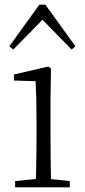

<svg xmlns="http://www.w3.org/2000/svg" viewBox="-20 -805 365 825"><path d="M45 0V-27L156 -38H175L280 -27V0ZM133 0Q134 -24 135 -64.5Q136 -105 136.5 -149Q137 -193 137 -226V-281Q137 -332 136 -375Q135 -418 133 -456L40 -459V-485L187 -519L199 -511L197 -377V-226Q197 -193 197.5 -149Q198 -105 198.5 -64.5Q199 -24 200 0ZM288 -592 140 -743H185L37 -592L20 -606L149 -785H175L304 -606Z"/></svg>

Font: Noto Serif KR ExtraLight
Style: Regular
Weight: 200
Designer: Ryoko NISHIZUKA 西塚涼子 (kana & ideographs); Frank Grießhammer (Latin, Greek & Cyrillic); Wenlong ZHANG 张文龙 (bopomofo); San
Foundry: Adobe
Version: Version 2.002-H1;hotconv 1.1.0;makeotfexe 2.6.0